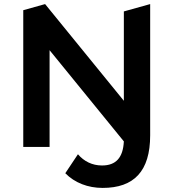

<svg xmlns="http://www.w3.org/2000/svg" viewBox="-20 -720 850 941"><path d="M223 -474V0H94V-670L201 -700L587 -226V-664L716 -700V-57C716 120 636 201 483 201C411 201 346 176 300 129L362 36C392 71 432 91 480 91C549 91 583 52 587 -27Z"/></svg>

Font: Talent
Style: Bold
Weight: 600
Designer: Mike Powis
Version: Version 1.001;hotconv 1.0.109;makeotfexe 2.5.65596